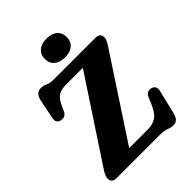

<svg xmlns="http://www.w3.org/2000/svg" viewBox="-259 -1034 1177 1177"><g transform="rotate(-45 329.0 -446.0)"><path d="M598.5 -611 247 -75.5H407.5Q451 -75.5 480.2 -94.5Q509.5 -113.5 533.5 -169.5L552 -213Q567 -246.5 601 -239.5Q618.5 -235.5 625.8 -222.2Q633 -209 628 -189.5L591 -36Q584 -8 571.8 4.8Q559.5 17.5 535.5 17.5Q515 17.5 496.2 8.8Q477.5 0 445 0H61Q21 0 21 -37Q21 -57.5 41.5 -89L394 -624.5H245.5Q205.5 -624.5 181.2 -608.5Q157 -592.5 138 -550L124 -519Q115 -500 101.8 -494.5Q88.5 -489 74.5 -491.5Q57.5 -494 49 -505.8Q40.5 -517.5 44 -536L70 -665.5Q81 -719 126 -719Q146 -719 165.2 -709.5Q184.5 -700 217 -700H579Q620 -700 620 -663Q620 -643.5 598.5 -611ZM363 -746.5Q318.5 -746.5 293 -768.2Q267.5 -790 267.5 -828Q267.5 -865 293 -887Q318.5 -909 363 -909Q408 -909 433 -887Q458 -865 458 -828Q458 -790.5 433 -768.5Q408 -746.5 363 -746.5Z"/></g></svg>

Font: Fraunces 9pt Soft
Style: Bold
Weight: 700
Version: Version 1.000;[b76b70a41]